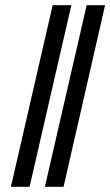

<svg xmlns="http://www.w3.org/2000/svg" viewBox="-20 -720 425 740"><path d="M22 0H94L255 -700H183ZM153 0H225L385 -700H314Z"/></svg>

Font: Junicode Two Beta SemiCondensed Medium
Style: Italic
Weight: 500
Width: 4
Italic angle: -10°
Version: Version 1.063